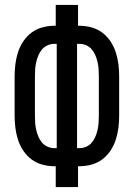

<svg xmlns="http://www.w3.org/2000/svg" viewBox="-20 -755 540 775"><path d="M205 0V-84H199Q175 -84 151 -90.5Q127 -97 107.5 -111.5Q88 -126 74 -147Q60 -168 52.5 -191.5Q45 -215 42 -239.5Q39 -264 39 -288V-447Q39 -471 42 -495.5Q45 -520 52.5 -543.5Q60 -567 74 -588Q88 -609 107.5 -623.5Q127 -638 151 -644.5Q175 -651 199 -651H205V-735H295V-651H301Q325 -651 349 -644.5Q373 -638 392.5 -623.5Q412 -609 426 -588Q440 -567 447.5 -543.5Q455 -520 458 -495.5Q461 -471 461 -447V-288Q461 -264 458 -239.5Q455 -215 447.5 -191.5Q440 -168 426 -147Q412 -126 392.5 -111.5Q373 -97 349 -90.5Q325 -84 301 -84H295V0ZM199 -157H209V-578H199Q185 -578 171.5 -572Q158 -566 149 -555Q140 -544 134.5 -530.5Q129 -517 126 -503.5Q123 -490 122 -475.5Q121 -461 121 -447V-288Q121 -274 122 -259.5Q123 -245 126 -231.5Q129 -218 134.5 -204.5Q140 -191 149 -180Q158 -169 171.5 -163Q185 -157 199 -157ZM291 -157H301Q315 -157 328.5 -163Q342 -169 351 -180Q360 -191 365.5 -204.5Q371 -218 374 -231.5Q377 -245 378 -259.5Q379 -274 379 -288V-447Q379 -461 378 -475.5Q377 -490 374 -503.5Q371 -517 365.5 -530.5Q360 -544 351 -555Q342 -566 328.5 -572Q315 -578 301 -578H291Z"/></svg>

Font: Iosevka Custom Medium
Style: Regular
Weight: 500
Monospace: yes
Designer: Belleve Invis
Foundry: Belleve Invis
Version: Version 32.5.0; ttfautohint (v1.8.4)